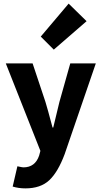

<svg xmlns="http://www.w3.org/2000/svg" viewBox="-20 -846 561 1060"><path d="M120 194Q83 194 50 184L76 72Q103 78 109 78Q174 78 196 13L203 -13L12 -496H160L231 -283Q242 -248 270 -142H274Q296 -236 308 -283L368 -496H509L337 5Q300 104 252 149Q204 194 120 194ZM277 -572 205 -644 359 -826 458 -729Z"/></svg>

Font: Toshiba Sans
Style: Bold
Weight: 700
Designer: Paul D. Hunt
Foundry: Toshiba Corporation
Version: Version 2.020;PS 2.0;hotconv 1.0.86;makeotf.lib2.5.63406